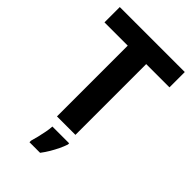

<svg xmlns="http://www.w3.org/2000/svg" viewBox="-274 -809 1126 1126"><g transform="rotate(45 288.5 -246.5)"><path d="M365 0H212V-587H19V-714H558V-587H365ZM374 71Q366 95 354 120Q342 145 327 170.5Q312 196 293 221H205V208Q211 188 217.5 161.5Q224 135 229 108Q234 81 235 61H374Z"/></g></svg>

Font: Noto Sans Lao UI
Style: Regular
Weight: 400
Designer: Monotype Design Team
Foundry: Monotype Imaging Inc.
Version: Version 2.000